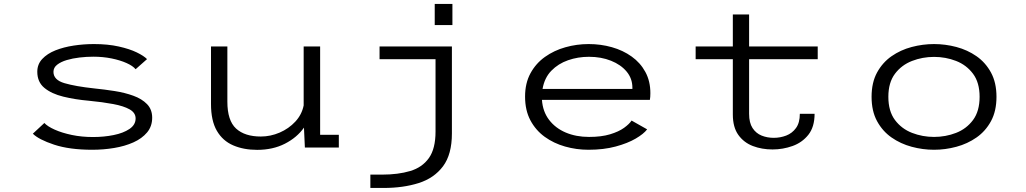

<svg xmlns="http://www.w3.org/2000/svg" viewBox="-20 -730 5077 950"><path d="M436.5 11Q324 11 247.8 -14.2Q171.5 -39.5 142.5 -68.5L199.5 -121.5Q215 -104.5 250.8 -88.5Q286.5 -72.5 335.5 -62.2Q384.5 -52 440.5 -52Q494.5 -52 542.5 -61.8Q590.5 -71.5 620.8 -92Q651 -112.5 651 -144Q651 -172 621.5 -188.8Q592 -205.5 540 -215.2Q488 -225 420 -231.5Q351.5 -237.5 293.2 -251.8Q235 -266 199.8 -295Q164.5 -324 164.5 -375Q164.5 -412 189 -438.2Q213.5 -464.5 254.2 -480.8Q295 -497 344.8 -504.5Q394.5 -512 444.5 -512Q513.5 -512 567.2 -500Q621 -488 656.5 -470.8Q692 -453.5 707.5 -437.5L651 -387.5Q637.5 -404 606.2 -418Q575 -432 532.2 -440.8Q489.5 -449.5 441.5 -449.5Q408.5 -449.5 374 -445.5Q339.5 -441.5 310.2 -432.8Q281 -424 262.8 -409.8Q244.5 -395.5 244.5 -374.5Q244.5 -334.5 299 -318.5Q353.5 -302.5 446.5 -292.5Q496.5 -287.5 547.2 -279.5Q598 -271.5 640 -256.2Q682 -241 707.5 -214.8Q733 -188.5 733 -147.5Q733 -105 707.8 -74.8Q682.5 -44.5 640 -25.5Q597.5 -6.5 544.8 2.2Q492 11 436.5 11Z M1252.5 11.5Q1185.5 11.5 1133.8 -10.8Q1082 -33 1053 -82.8Q1024 -132.5 1024 -215.5V-500H1105V-227Q1105 -133.5 1148 -94Q1191 -54.5 1270.5 -54.5Q1318.5 -54.5 1363.8 -74Q1409 -93.5 1441.2 -128.2Q1473.5 -163 1482.5 -208.5V-500H1564V-63H1656.5V0H1488.5L1484 -98.5Q1449.5 -49.5 1389.8 -19Q1330 11.5 1252.5 11.5Z M2131 -710.5H2218.5V-606H2131ZM1812.5 200V134H1870.5Q1950 134 2009.5 116.2Q2069 98.5 2102 52.2Q2135 6 2135 -79V-437H1858V-500H2216V-70Q2216 34 2172 92.8Q2128 151.5 2051.5 175.8Q1975 200 1878.5 200Z M2891.5 11Q2832 11 2775.8 -5Q2719.5 -21 2675 -53.2Q2630.5 -85.5 2604.2 -135Q2578 -184.5 2578 -252Q2578 -318.5 2604.8 -367.5Q2631.5 -416.5 2676.5 -448.5Q2721.5 -480.5 2777.5 -496.2Q2833.5 -512 2892.5 -512Q2952.5 -512 3007.5 -496.5Q3062.5 -481 3105.5 -450.2Q3148.5 -419.5 3173.2 -374Q3198 -328.5 3198 -269Q3198 -249 3195.5 -236H2661.5Q2665.5 -178 2696.8 -137Q2728 -96 2779.2 -74.2Q2830.5 -52.5 2894.5 -52.5Q2955.5 -52.5 2998.5 -65.5Q3041.5 -78.5 3067.8 -97.5Q3094 -116.5 3105 -133.5L3182 -90Q3165 -67.5 3125.2 -44.2Q3085.5 -21 3026.2 -5Q2967 11 2891.5 11ZM2894 -449Q2839.5 -449 2790.8 -432Q2742 -415 2708 -380Q2674 -345 2664.5 -290H3109V-296.5Q3109 -341.5 3080.5 -375.8Q3052 -410 3003.2 -429.5Q2954.5 -449 2894 -449Z M3606 -163.5V-437H3422V-500H3606V-658.5H3686.5V-500H4026V-437H3686.5V-167Q3686.5 -122.5 3703.5 -96.5Q3720.5 -70.5 3748.2 -59.2Q3776 -48 3808.5 -48Q3840.5 -48 3870 -59.2Q3899.5 -70.5 3918.5 -96.5Q3937.5 -122.5 3937.5 -167H4010.5Q4010.5 -102 3979.8 -63.2Q3949 -24.5 3901.2 -7.5Q3853.5 9.5 3802.5 9.5Q3749.5 9.5 3705 -7.5Q3660.5 -24.5 3633.2 -62.5Q3606 -100.5 3606 -163.5Z M4601.5 11Q4545.5 11 4490.8 -3.8Q4436 -18.5 4391.2 -49.8Q4346.5 -81 4319.5 -130.8Q4292.5 -180.5 4292.5 -251Q4292.5 -321.5 4319.5 -371Q4346.5 -420.5 4391.2 -451.8Q4436 -483 4491 -497.5Q4546 -512 4601.5 -512Q4657.5 -512 4712.2 -497.5Q4767 -483 4811.8 -451.8Q4856.5 -420.5 4883.5 -370.8Q4910.5 -321 4910.5 -251Q4910.5 -180.5 4883.5 -130.8Q4856.5 -81 4811.8 -49.8Q4767 -18.5 4712.2 -3.8Q4657.5 11 4601.5 11ZM4601.5 -52.5Q4659 -52.5 4710.5 -72.5Q4762 -92.5 4794.5 -136.2Q4827 -180 4827 -251Q4827 -321.5 4794.5 -365Q4762 -408.5 4710.5 -428.5Q4659 -448.5 4601.5 -448.5Q4544.5 -448.5 4492.8 -428.5Q4441 -408.5 4408.2 -365Q4375.5 -321.5 4375.5 -251Q4375.5 -180 4408.2 -136.2Q4441 -92.5 4492.8 -72.5Q4544.5 -52.5 4601.5 -52.5Z"/></svg>

Font: Trispace SemiExpanded Light
Style: Regular
Weight: 300
Width: 6
Designer: Tyler Finck
Foundry: Etcetera Type Company
Version: Version 1.210; ttfautohint (v1.8.3)